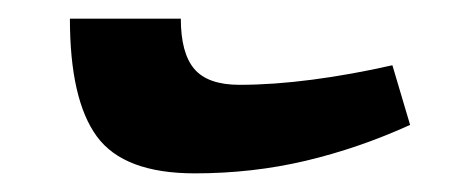

<svg xmlns="http://www.w3.org/2000/svg" viewBox="-20 -368 510 206"><path d="M189 -182Q113 -182 84 -221.5Q55 -261 55 -348H174Q174 -311 188.5 -294Q203 -277 237 -277Q273 -277 315 -282.5Q357 -288 401 -298L420 -234Q365 -209 308 -195.5Q251 -182 189 -182Z"/></svg>

Font: Noto Serif Armenian
Style: Regular
Weight: 400
Designer: Monotype Design Team
Foundry: Monotype Imaging Inc.
Version: Version 2.007